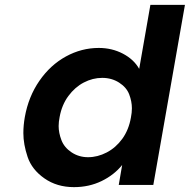

<svg xmlns="http://www.w3.org/2000/svg" viewBox="-20 -760 780 789"><path d="M82 -279Q97 -363 142 -428Q187 -493 251 -528Q315 -563 386 -563Q440 -563 485 -539.5Q530 -516 552 -477L598 -740H740L610 0H468L482 -82Q449 -41 397.5 -16Q346 9 284 9Q214 9 162.5 -27Q111 -63 93.5 -115Q76 -167 76 -213Q76 -245 82 -279ZM518 -277Q522 -297 522 -315Q522 -343 511 -372Q500 -401 469.5 -420.5Q439 -440 400 -440Q361 -440 324.5 -421Q288 -402 261 -365.5Q234 -329 225 -279Q221 -259 221 -242Q221 -214 232.5 -184Q244 -154 274 -134Q304 -114 342 -114Q381 -114 418.5 -133.5Q456 -153 482.5 -189.5Q509 -226 518 -277Z"/></svg>

Font: Fz Poppins SemBd
Style: Italic
Weight: 600
Italic angle: -10°
Designer: Ninad Kale (Devanagari), Jonny Pinhorn (Latin)
Foundry: Indian Type Foundry
Version: Vit hóa bi Vntype.Com & FontZin.Com